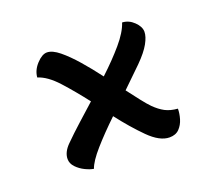

<svg xmlns="http://www.w3.org/2000/svg" viewBox="-82 -751 707 635"><g transform="rotate(-20 272.0 -433.5)"><path d="M149 -222Q136 -224 119.5 -232Q103 -240 90.5 -253Q78 -266 78 -282Q78 -306 101 -329Q127 -355 156.5 -381.5Q186 -408 216 -435Q179 -483 144 -521.5Q109 -560 76 -570Q78 -595 97.5 -616Q117 -637 134 -637Q153 -637 177.5 -617Q202 -597 229.5 -565.5Q257 -534 284 -498Q328 -539 360 -576.5Q392 -614 402 -645Q425 -644 443 -626.5Q461 -609 461 -591Q461 -574 448 -550.5Q435 -527 405 -497L336 -430Q355 -405 371 -384.5Q387 -364 398 -353Q416 -335 434 -325.5Q452 -316 478 -314Q478 -297 472.5 -278.5Q467 -260 454.5 -247Q442 -234 420 -234Q386 -234 347 -273Q308 -312 268 -364Q223 -321 190 -283.5Q157 -246 149 -222Z"/></g></svg>

Font: Paprika
Style: Regular
Weight: 400
Designer: Eduardo Rodriguez Tunni
Foundry: Eduardo Rodriguez Tunni
Version: Version 1.010; ttfautohint (v1.8.3)